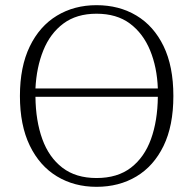

<svg xmlns="http://www.w3.org/2000/svg" viewBox="-20 -708 746 742"><path d="M353 -655Q276 -655 225 -617Q174 -579 147.5 -513.5Q121 -448 117 -366H590Q587 -448 560 -513.5Q533 -579 482 -617Q431 -655 353 -655ZM353 -688Q440 -688 507 -648Q574 -608 612 -530Q650 -452 650 -337Q650 -222 612 -144Q574 -66 507 -26Q440 14 353 14Q267 14 200 -26.5Q133 -67 95 -145.5Q57 -224 57 -337Q57 -450 95 -528.5Q133 -607 200 -647.5Q267 -688 353 -688ZM353 -20Q434 -20 486 -60Q538 -100 563.5 -170.5Q589 -241 590 -334H117Q118 -241 143.5 -170.5Q169 -100 221 -60Q273 -20 353 -20Z"/></svg>

Font: Source Serif Pro Light
Style: Regular
Weight: 300
Designer: Frank Grießhammer
Foundry: Adobe Systems Incorporated
Version: Version 3.001;hotconv 1.0.111;makeotfexe 2.5.65597